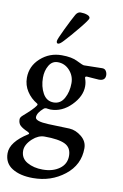

<svg xmlns="http://www.w3.org/2000/svg" viewBox="-104 -741 686 1070"><g transform="rotate(10 238.5 -205.5)"><path d="M199 -512Q179 -490 169 -490Q160 -490 160 -503Q160 -513 189.5 -574Q219 -635 236 -665Q247 -683 263 -683Q284 -683 300.5 -677Q317 -671 317 -660Q317 -651 273.5 -598Q230 -545 199 -512ZM81 131Q81 174 118 195Q155 216 206 216Q263 216 300.5 189Q338 162 338 116Q338 69 301.5 51Q265 33 185 33Q150 33 118 62Q81 96 81 131ZM119 -289Q119 -239 140 -201Q161 -163 201 -163Q240 -163 260.5 -200Q281 -237 281 -286Q281 -327 253.5 -357.5Q226 -388 186 -388Q154 -388 136.5 -358Q119 -328 119 -289ZM201 -430Q259 -430 291 -413Q325 -396 332 -396L436 -398Q450 -398 457 -387Q464 -376 464 -363Q464 -332 428 -332Q421 -332 392.5 -334.5Q364 -337 360 -337Q347 -337 351 -326Q359 -305 359 -282Q359 -225 307.5 -173Q256 -121 191 -121Q185 -121 176.5 -122.5Q168 -124 166 -124Q159 -124 153 -119Q119 -90 119 -65Q119 -42 194 -39L314 -35Q350 -33 382.5 -6.5Q415 20 415 59Q415 153 339 212.5Q263 272 161 272Q88 272 43 244Q-2 216 -2 160Q-2 96 94 36Q103 31 88 23Q58 10 44.5 -2.5Q31 -15 31 -38Q31 -49 45 -61Q98 -107 112 -128Q119 -137 112 -141Q76 -162 53.5 -196.5Q31 -231 31 -273Q31 -339 81.5 -384.5Q132 -430 201 -430Z"/></g></svg>

Font: EB Garamond 08
Style: Regular
Weight: 400
Version: Version 0.016 ; ttfautohint (v1.5)